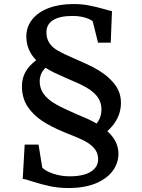

<svg xmlns="http://www.w3.org/2000/svg" viewBox="-20 -842 711 961"><path d="M172.9 -118.2 191.4 -3.4Q208 14.6 247.1 27.6Q286.1 40.5 328.1 40.5Q397.5 40.5 434.3 17.6Q471.2 -5.4 471.2 -44.9Q471.2 -76.7 451.9 -99.4Q432.6 -122.1 397.5 -139.6Q365.2 -155.3 302.7 -179.7Q234.4 -208 190.7 -237.1Q147 -266.1 119.1 -307.1Q89.8 -350.6 89.8 -410.2Q89.8 -450.2 107.7 -482.2Q125.5 -514.2 161.1 -540.5Q111.8 -591.3 111.8 -659.2Q111.8 -707 140.6 -743.9Q169.4 -780.8 222.7 -801.3Q276.4 -821.8 348.1 -821.8Q388.2 -821.8 423.6 -815.2Q459 -808.6 507.3 -794.9Q526.9 -788.6 540.5 -786.1L534.2 -628.4H470.7L444.3 -734.4Q439.5 -740.7 425 -747.1Q410.6 -753.4 390.1 -757.8Q369.1 -762.2 342.8 -762.2Q278.8 -762.2 245.6 -741.2Q212.4 -720.2 212.4 -680.7Q212.4 -648.4 227.5 -626Q242.7 -603.5 270.5 -587.9Q295.9 -573.2 346.7 -551.3L366.7 -542.5Q415 -521.5 445.1 -506.1Q475.1 -490.7 501.5 -471.2Q527.8 -451.7 550.3 -424.8Q585.4 -383.3 585.4 -326.7Q585.4 -246.6 517.1 -185.5Q572.8 -135.7 572.8 -72.3Q572.8 -26.4 544.9 12.2Q517.1 50.8 461.9 74.7Q404.8 99.1 322.3 99.1Q274.9 99.1 232.9 90.6Q190.9 82 137.2 64.9Q106 54.2 93.8 53.2L103.5 -118.2ZM487.8 -295.4Q487.8 -330.1 468.3 -356.7Q448.7 -383.3 411.1 -404.8Q377 -424.3 315.9 -449.2Q273.4 -467.8 251.2 -478.5Q229 -489.3 208 -502.9Q178.7 -474.6 178.7 -434.6Q178.7 -397.9 199.7 -370.1Q220.7 -342.3 258.8 -320.8Q295.4 -299.8 358.9 -272.5Q396 -257.3 418.7 -246.8Q441.4 -236.3 463.4 -223.6Q487.8 -253.9 487.8 -295.4Z"/></svg>

Font: Merriweather
Style: Regular
Weight: 400
Designer: Eben Sorkin
Foundry: Eben Sorkin
Version: Version 1.584; ttfautohint (v1.8.1)